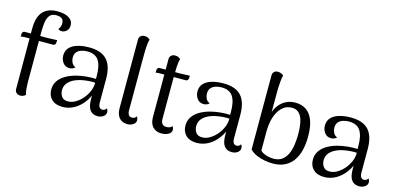

<svg xmlns="http://www.w3.org/2000/svg" viewBox="-69 -1157 3260 1585"><g transform="rotate(15 1561.0 -364.0)"><path d="M146 11Q126 11 113 -1Q100 -13 100 -33L99 -556Q99 -590 106.5 -623Q114 -656 132 -682.5Q150 -709 183 -725Q216 -741 266 -741Q326 -741 362.5 -719Q399 -697 399 -656Q399 -625 380 -608Q361 -591 341 -591Q331 -591 322.5 -593.5Q314 -596 309 -601Q321 -616 324.5 -629.5Q328 -643 328 -654Q328 -683 310.5 -695Q293 -707 264 -707Q225 -707 207 -683.5Q189 -660 184 -622.5Q179 -585 179 -543V-114Q179 -88 181.5 -58.5Q184 -29 191 -7Q184 0 172.5 5.5Q161 11 146 11ZM24 -462 25 -485Q26 -496 32.5 -501.5Q39 -507 48 -507H241Q245 -507 256.5 -507.5Q268 -508 282 -508.5Q296 -509 307.5 -509.5Q319 -510 323 -510L322 -488Q321 -477 315 -471Q309 -465 299 -465H84Q74 -465 54 -464.5Q34 -464 24 -462Z M806 10Q763 10 741 -19.5Q719 -49 719 -114V-203L738 -194Q721 -134 686.5 -87.5Q652 -41 606 -15Q560 11 506 11Q447 11 414 -20.5Q381 -52 381 -105Q381 -146 402.5 -178Q424 -210 461.5 -232Q499 -254 547 -267Q589 -278 633.5 -282Q678 -286 715 -284V-310Q715 -397 686 -441Q657 -485 588 -485Q564 -485 539.5 -477.5Q515 -470 499.5 -453Q484 -436 484 -404Q484 -384 494 -362.5Q504 -341 527 -333Q518 -322 505 -317.5Q492 -313 479 -313Q444 -313 424 -340Q404 -367 404 -401Q404 -460 456 -490.5Q508 -521 595 -521Q699 -521 747.5 -468Q796 -415 796 -305V-105Q796 -52 832 -52Q840 -52 850 -57Q860 -62 865 -73Q871 -65 873.5 -56.5Q876 -48 876 -42Q876 -20 856 -5Q836 10 806 10ZM542 -45Q571 -45 601.5 -62.5Q632 -80 658 -109Q684 -138 700.5 -175Q717 -212 717 -252Q694 -254 665.5 -252Q637 -250 610 -245Q583 -240 562 -232Q518 -216 493 -188.5Q468 -161 468 -122Q468 -92 485 -67.5Q502 -43 542 -45Z M1061 10Q1016 10 991 -19.5Q966 -49 966 -101V-686Q966 -707 979 -718.5Q992 -730 1013 -730Q1030 -730 1041.5 -723.5Q1053 -717 1059 -712Q1050 -684 1048 -639Q1046 -594 1046 -517V-105Q1046 -80 1055.5 -66Q1065 -52 1084 -52Q1095 -52 1105.5 -57Q1116 -62 1121 -73Q1127 -65 1129.5 -56.5Q1132 -48 1132 -42Q1132 -19 1110.5 -4.5Q1089 10 1061 10Z M1352 11Q1304 11 1277.5 -18.5Q1251 -48 1251 -100V-596Q1251 -617 1264 -628.5Q1277 -640 1298 -640Q1316 -640 1327 -633.5Q1338 -627 1344 -622Q1335 -594 1333 -549Q1331 -504 1331 -427V-105Q1331 -80 1343 -65.5Q1355 -51 1379 -51Q1393 -51 1407 -56Q1421 -61 1426 -72Q1432 -64 1434.5 -55.5Q1437 -47 1437 -40Q1437 -18 1413 -3.5Q1389 11 1352 11ZM1177 -462 1178 -485Q1179 -496 1185.5 -501.5Q1192 -507 1200 -507H1372Q1376 -507 1388 -507.5Q1400 -508 1414.5 -508.5Q1429 -509 1441 -509.5Q1453 -510 1457 -510L1456 -488Q1455 -477 1449 -471Q1443 -465 1434 -465H1237Q1227 -465 1207 -464.5Q1187 -464 1177 -462Z M1953 10Q1910 10 1888 -19.5Q1866 -49 1866 -114V-203L1885 -194Q1868 -134 1833.5 -87.5Q1799 -41 1753 -15Q1707 11 1653 11Q1594 11 1561 -20.5Q1528 -52 1528 -105Q1528 -146 1549.5 -178Q1571 -210 1608.5 -232Q1646 -254 1694 -267Q1736 -278 1780.5 -282Q1825 -286 1862 -284V-310Q1862 -397 1833 -441Q1804 -485 1735 -485Q1711 -485 1686.5 -477.5Q1662 -470 1646.5 -453Q1631 -436 1631 -404Q1631 -384 1641 -362.5Q1651 -341 1674 -333Q1665 -322 1652 -317.5Q1639 -313 1626 -313Q1591 -313 1571 -340Q1551 -367 1551 -401Q1551 -460 1603 -490.5Q1655 -521 1742 -521Q1846 -521 1894.5 -468Q1943 -415 1943 -305V-105Q1943 -52 1979 -52Q1987 -52 1997 -57Q2007 -62 2012 -73Q2018 -65 2020.5 -56.5Q2023 -48 2023 -42Q2023 -20 2003 -5Q1983 10 1953 10ZM1689 -45Q1718 -45 1748.5 -62.5Q1779 -80 1805 -109Q1831 -138 1847.5 -175Q1864 -212 1864 -252Q1841 -254 1812.5 -252Q1784 -250 1757 -245Q1730 -240 1709 -232Q1665 -216 1640 -188.5Q1615 -161 1615 -122Q1615 -92 1632 -67.5Q1649 -43 1689 -45Z M2305 13Q2272 13 2235 6.5Q2198 0 2164.5 -14.5Q2131 -29 2107 -54V-686Q2107 -707 2119.5 -718.5Q2132 -730 2151 -730Q2169 -730 2181.5 -723.5Q2194 -717 2200 -712Q2195 -691 2192 -663Q2189 -635 2188 -609Q2187 -583 2187 -566V-395Q2199 -431 2223 -459.5Q2247 -488 2281 -504.5Q2315 -521 2357 -521Q2411 -521 2449.5 -495.5Q2488 -470 2509 -416.5Q2530 -363 2530 -276Q2530 -215 2517.5 -162.5Q2505 -110 2478 -70.5Q2451 -31 2408 -9Q2365 13 2305 13ZM2302 -27Q2348 -28 2376 -50.5Q2404 -73 2419.5 -109.5Q2435 -146 2440.5 -189.5Q2446 -233 2446 -276Q2446 -379 2419.5 -426Q2393 -473 2342 -473Q2299 -473 2269.5 -450.5Q2240 -428 2221.5 -392Q2203 -356 2195 -314Q2187 -272 2187 -233V-66Q2196 -55 2214.5 -46Q2233 -37 2256 -32Q2279 -27 2302 -27Z M3042 10Q2999 10 2977 -19.5Q2955 -49 2955 -114V-203L2974 -194Q2957 -134 2922.5 -87.5Q2888 -41 2842 -15Q2796 11 2742 11Q2683 11 2650 -20.5Q2617 -52 2617 -105Q2617 -146 2638.5 -178Q2660 -210 2697.5 -232Q2735 -254 2783 -267Q2825 -278 2869.5 -282Q2914 -286 2951 -284V-310Q2951 -397 2922 -441Q2893 -485 2824 -485Q2800 -485 2775.5 -477.5Q2751 -470 2735.5 -453Q2720 -436 2720 -404Q2720 -384 2730 -362.5Q2740 -341 2763 -333Q2754 -322 2741 -317.5Q2728 -313 2715 -313Q2680 -313 2660 -340Q2640 -367 2640 -401Q2640 -460 2692 -490.5Q2744 -521 2831 -521Q2935 -521 2983.5 -468Q3032 -415 3032 -305V-105Q3032 -52 3068 -52Q3076 -52 3086 -57Q3096 -62 3101 -73Q3107 -65 3109.5 -56.5Q3112 -48 3112 -42Q3112 -20 3092 -5Q3072 10 3042 10ZM2778 -45Q2807 -45 2837.5 -62.5Q2868 -80 2894 -109Q2920 -138 2936.5 -175Q2953 -212 2953 -252Q2930 -254 2901.5 -252Q2873 -250 2846 -245Q2819 -240 2798 -232Q2754 -216 2729 -188.5Q2704 -161 2704 -122Q2704 -92 2721 -67.5Q2738 -43 2778 -45Z"/></g></svg>

Font: Arima Thin
Style: Regular
Weight: 400
Version: Version 1.100